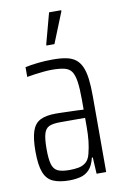

<svg xmlns="http://www.w3.org/2000/svg" viewBox="-84 -770 534 828"><g transform="rotate(-10 183.5 -356.5)"><path d="M152 8Q109 8 81.5 -4Q54 -16 41.5 -48Q29 -80 29 -140Q29 -196 39.5 -228Q50 -260 75 -273Q100 -286 144 -286Q155 -286 170 -285.5Q185 -285 202 -284.5Q219 -284 235 -283.5Q251 -283 265 -282V-326Q265 -375 260.5 -405Q256 -435 245.5 -450Q235 -465 214 -470Q193 -475 159 -475Q142 -475 122.5 -473Q103 -471 84 -468.5Q65 -466 50 -463V-506Q74 -511 105 -514.5Q136 -518 172 -518Q206 -518 230.5 -513Q255 -508 271 -495.5Q287 -483 296.5 -461.5Q306 -440 310 -408Q314 -376 314 -331V0H272L268 -72H264Q256 -38 239.5 -20.5Q223 -3 200 2.5Q177 8 152 8ZM160 -36Q182 -36 200.5 -39.5Q219 -43 232.5 -54.5Q246 -66 252 -90Q259 -117 262 -144.5Q265 -172 265 -207V-246H155Q124 -246 107.5 -238.5Q91 -231 84.5 -208.5Q78 -186 78 -141Q78 -99 84.5 -76Q91 -53 108.5 -44.5Q126 -36 160 -36ZM155 -582V-587L191 -721H244V-716L190 -582Z"/></g></svg>

Font: Saira ExtraCondensed Light
Style: Regular
Weight: 300
Width: 2
Designer: Hector Gatti with collaboration of the Omnibus-Type team
Foundry: Omnibus-Type
Version: Version 1.101